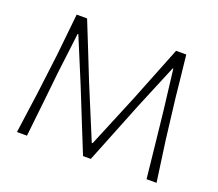

<svg xmlns="http://www.w3.org/2000/svg" viewBox="-119 -880 1190 1047"><g transform="rotate(20 476.0 -356.5)"><path d="M71 0Q79.5 -61 87 -116.8Q94.5 -172.5 104 -239.5L133 -473Q139.5 -535.5 145.5 -593.2Q151.5 -651 158 -713H218.5Q252 -629.5 283.8 -550Q315.5 -470.5 346.5 -392.5L474.5 -84H479.5L607.5 -392.5Q638.5 -470 670 -549.8Q701.5 -629.5 735 -713H794Q800.5 -652.5 806.8 -595.2Q813 -538 819.5 -473.5L848 -237Q857 -172.5 864.8 -116.2Q872.5 -60 881 0H823Q812 -104.5 801.8 -200Q791.5 -295.5 782.5 -379L754 -616H750L643.5 -360Q606 -266 568.8 -173.2Q531.5 -80.5 499.5 0H454.5Q434 -50.5 409.8 -110.5Q385.5 -170.5 360 -234.2Q334.5 -298 310 -358.5L203 -616H199L170 -379Q161.5 -296.5 151.2 -201.8Q141 -107 129 0Z"/></g></svg>

Font: Commissioner Loud ExtraLight
Style: Regular
Weight: 200
Designer: Kostas Bartsokas
Foundry: Kostas Bartsokas
Version: Version 1.000; ttfautohint (v1.8.3)